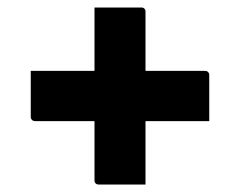

<svg xmlns="http://www.w3.org/2000/svg" viewBox="-20 -556 640 512"><path d="M232 -536Q269 -536 297.5 -536Q326 -536 357 -536Q362 -536 365 -533Q368 -530 368 -525Q368 -449 368 -372Q368 -295 368 -218Q368 -141 368 -64Q335 -64 306 -64Q277 -64 243 -64Q238 -64 235 -67Q232 -70 232 -75Q232 -135 232 -196Q232 -257 232 -317.5Q232 -378 232 -438Q232 -466 232 -491.5Q232 -517 232 -536ZM62 -367H526Q531 -367 533 -365.5Q535 -364 536.5 -362Q538 -360 538 -356Q538 -325 538 -295Q538 -265 538 -233H74Q70 -233 67.5 -234.5Q65 -236 63.5 -238.5Q62 -241 62 -244Q62 -276 62 -306Q62 -336 62 -367Z"/></svg>

Font: Recursive
Style: Bold
Weight: 700
Version: Version 1.085